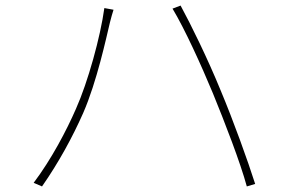

<svg xmlns="http://www.w3.org/2000/svg" viewBox="-20 -695 1040 690"><path d="M253 -304C219 -226 165 -123 101 -38L131 -25C191 -111 241 -203 279 -289C328 -401 362 -560 375 -614C380 -634 383 -644 388 -660L355 -666C341 -563 296 -400 253 -304ZM745 -360C788 -255 844 -110 867 -25L897 -34C871 -116 818 -263 773 -370C726 -485 666 -607 629 -675L600 -664C644 -591 703 -461 745 -360Z"/></svg>

Font: Noto Sans CJK SC Thin
Style: Regular
Weight: 100
Designer: Ryoko NISHIZUKA 西塚涼子 (kana, bopomofo & ideographs); Paul D. Hunt (Latin, Greek & Cyrillic); Sandoll Communications 산돌커뮤니
Foundry: Adobe
Version: Version 2.004;hotconv 1.0.118;makeotfexe 2.5.65603